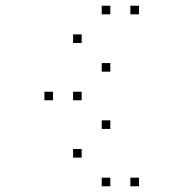

<svg xmlns="http://www.w3.org/2000/svg" viewBox="-20 -685 640 670"><path d="M336 -665Q335 -665 335 -665Q335 -665 335 -664V-636Q335 -635 335 -635Q335 -635 336 -635H364Q365 -635 365 -635Q365 -635 365 -636V-664Q365 -665 365 -665Q365 -665 364 -665ZM436 -665Q435 -665 435 -665Q435 -665 435 -664V-636Q435 -635 435 -635Q435 -635 436 -635H464Q465 -635 465 -635Q465 -635 465 -636V-664Q465 -665 465 -665Q465 -665 464 -665ZM236 -565Q235 -565 235 -565Q235 -565 235 -564V-536Q235 -535 235 -535Q235 -535 236 -535H264Q265 -535 265 -535Q265 -535 265 -536V-564Q265 -565 265 -565Q265 -565 264 -565ZM336 -465Q335 -465 335 -465Q335 -465 335 -464V-436Q335 -435 335 -435Q335 -435 336 -435H364Q365 -435 365 -435Q365 -435 365 -436V-464Q365 -465 365 -465Q365 -465 364 -465ZM136 -365Q135 -365 135 -365Q135 -365 135 -364V-336Q135 -335 135 -335Q135 -335 136 -335H164Q165 -335 165 -335Q165 -335 165 -336V-364Q165 -365 165 -365Q165 -365 164 -365ZM236 -365Q235 -365 235 -365Q235 -365 235 -364V-336Q235 -335 235 -335Q235 -335 236 -335H264Q265 -335 265 -335Q265 -335 265 -336V-364Q265 -365 265 -365Q265 -365 264 -365ZM336 -265Q335 -265 335 -265Q335 -265 335 -264V-236Q335 -235 335 -235Q335 -235 336 -235H364Q365 -235 365 -235Q365 -235 365 -236V-264Q365 -265 365 -265Q365 -265 364 -265ZM236 -165Q235 -165 235 -165Q235 -165 235 -164V-136Q235 -135 235 -135Q235 -135 236 -135H264Q265 -135 265 -135Q265 -135 265 -136V-164Q265 -165 265 -165Q265 -165 264 -165ZM336 -65Q335 -65 335 -65Q335 -65 335 -64V-36Q335 -35 335 -35Q335 -35 336 -35H364Q365 -35 365 -35Q365 -35 365 -36V-64Q365 -65 365 -65Q365 -65 364 -65ZM436 -65Q435 -65 435 -65Q435 -65 435 -64V-36Q435 -35 435 -35Q435 -35 436 -35H464Q465 -35 465 -35Q465 -35 465 -36V-64Q465 -65 465 -65Q465 -65 464 -65Z"/></svg>

Font: Doto Black Thin
Style: Regular
Weight: 250
Monospace: yes
Version: Version 1.000